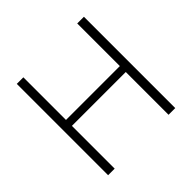

<svg xmlns="http://www.w3.org/2000/svg" viewBox="-176 -879 1051 1051"><g transform="rotate(-45 349.5 -353.5)"><path d="M89.8 -707H140.6V-377H557.6V-707H609.4V0H557.6V-331.1H140.6V0H89.8Z"/></g></svg>

Font: Pretendard ExtraLight
Style: Regular
Weight: 200
Designer: Base glyphs from Inter by Rasmus Andersson; Hangeul glyphs from Noto Sans CJK(Source Han Sans) by Jang Soo-young and Kan
Foundry: Kil Hyung-jin
Version: Version 1.309